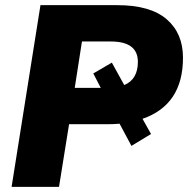

<svg xmlns="http://www.w3.org/2000/svg" viewBox="-20 -725 730 745"><path d="M25 0 137 -705H435Q563 -705 626.5 -650.5Q690 -596 690 -501Q690 -318 533 -264L566 -205L490 -159L444 -245Q421 -243 396 -243H248L209 0ZM270 -384H371L342 -440L414 -482L462 -395Q515 -417 515 -485Q515 -564 410 -564H298Z"/></svg>

Font: Nunito Sans Black
Style: Italic
Weight: 900
Italic angle: -9°
Designer: Vernon Adams
Foundry: Vernon Adams
Version: Version 3.006; ttfautohint (v1.8.3)